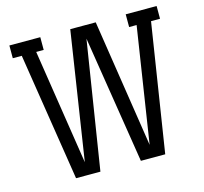

<svg xmlns="http://www.w3.org/2000/svg" viewBox="-107 -870 1051 990"><g transform="rotate(-15 418.0 -375.0)"><path d="M646 -750H811V-682H763L656 0H526L418 -681L310 0H180L73 -682H25V-750H190V-682H150L245 -68L350 -750H486L591 -68L686 -682H646Z"/></g></svg>

Font: Kelly Slab
Style: Regular
Weight: 400
Designer: Denis Masharov
Foundry: Denis Masharov
Version: Version 1.001